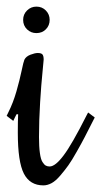

<svg xmlns="http://www.w3.org/2000/svg" viewBox="-25 -560 306 580"><path d="M29.8 -214.8H24.9L20 -205.1L15.1 -194.8L-4.9 -210L0 -220.2Q14.6 -249 24.7 -284.2Q34.7 -319.3 40.3 -346.4Q45.9 -373.5 48.8 -379.9Q53.7 -389.6 67.1 -394.8Q80.6 -399.9 88.9 -399.9Q99.6 -399.9 103.3 -395.5Q106.9 -391.1 106.9 -379.9Q106.9 -376.5 103.3 -341.1Q99.6 -305.7 96.2 -251Q92.8 -196.3 92.8 -146Q92.8 -116.7 95.5 -97.7Q98.1 -78.6 103.3 -70.6Q108.4 -62.5 113.3 -59.8Q118.2 -57.1 125 -57.1Q142.1 -57.1 167.2 -90.6Q192.4 -124 235.8 -210L241.2 -220.2L261.2 -205.1L255.9 -194.8Q239.7 -163.1 231 -146Q222.2 -128.9 207 -102.1Q191.9 -75.2 181.4 -60.5Q170.9 -45.9 157.2 -29.8Q143.6 -13.7 130.9 -6.8Q118.2 0 106 0Q65.4 0 47.1 -35.6Q28.8 -71.3 28.8 -159.2Q28.8 -194.8 29.8 -214.8ZM125 -500Q125 -482.9 113.5 -471.4Q102.1 -460 85 -460Q68.4 -460 56.6 -471.4Q44.9 -482.9 44.9 -500Q44.9 -516.6 56.6 -528.3Q68.4 -540 85 -540Q102.1 -540 113.5 -528.3Q125 -516.6 125 -500Z"/></svg>

Font: Rochester
Style: Regular
Weight: 400
Designer: Gillian Fisher
Foundry: Font Diner, Inc DBA Sideshow
Version: Version 1.005